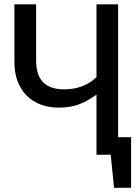

<svg xmlns="http://www.w3.org/2000/svg" viewBox="-20 -727 655 902"><path d="M534.9 -82.6H595.9V155.4H515.9L500 0H433.3V-282.6Q388.7 -250.3 348.7 -235.9Q308.7 -221.5 255.9 -221.5Q193.3 -221.5 146.2 -247.4Q99 -273.3 73.3 -321.8Q47.7 -370.3 47.7 -435.4V-706.7H149.7V-442.6Q149.7 -373.3 183.1 -340.3Q216.4 -307.2 281.5 -307.2Q373.3 -307.2 433.3 -364.6V-706.7H534.9Z"/></svg>

Font: Fira Code Fixed Retina
Style: Regular
Weight: 450
Monospace: yes
Designer: Carrois Corporate, Edenspiekermann AG, Nikita Prokopov
Foundry: Carrois Corporate, Edenspiekermann AG, Nikita Prokopov
Version: Version 5.002